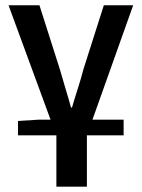

<svg xmlns="http://www.w3.org/2000/svg" viewBox="-20 -511 535 725"><path d="M192.9 193.8V0H47.9V-54.2L125 -59.1H170.9L12.2 -491.2H128.9L206.1 -249Q212.9 -224.1 227.5 -176Q242.2 -127.9 248 -105H252Q255.9 -120.1 272 -170.7Q288.1 -221.2 294.9 -249L372.1 -491.2H482.9L329.1 -59.1H446.8V0H308.1V193.8Z"/></svg>

Font: SourceSansPro-Semibold
Style: Regular
Weight: 600
Designer: Paul D. Hunt
Foundry: Adobe Systems Incorporated
Version: Version 2.020;PS 2.0;hotconv 1.0.86;makeotf.lib2.5.63406